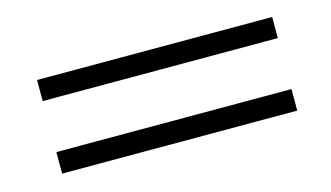

<svg xmlns="http://www.w3.org/2000/svg" viewBox="-41 -489 727 422"><g transform="rotate(-15 322.5 -278.5)"><path d="M59 -337V-385H594V-337ZM59 -172V-221H594V-172Z"/></g></svg>

Font: Junction Light
Style: Regular
Weight: 300
Designer: Caroline Hadilaksono
Foundry: Caroline Hadilaksono, Tyler Finck, The League of Moveable Type
Version: Version 2.000; ttfautohint (v1.8.3)